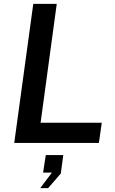

<svg xmlns="http://www.w3.org/2000/svg" viewBox="-20 -743 599 998"><path d="M153 -723 54 0H494L509 -105H191L275 -723ZM189 235H230L296 159L309 63H218L204 154H250Z"/></svg>

Font: United Sans SemiBold
Style: Italic
Weight: 600
Italic angle: -8°
Designer: Pablo Impallari, Rodrigo Fuenzalida (Modified by Dan O. Williams)
Version: Version 1.000;PS 001.000;hotconv 1.0.88;makeotf.lib2.5.64775